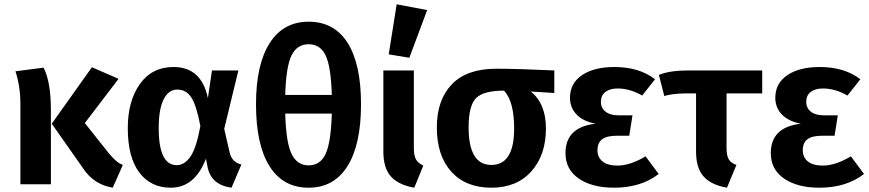

<svg xmlns="http://www.w3.org/2000/svg" viewBox="-20 -858 4048 894"><path d="M52 -526 183 -543Q217 -477 217 -344V0H75V-376Q75 -455 52 -526ZM532 -491 375 -285 487 -144Q517 -109 534 -99Q542 -94 552 -90L505 16Q415 1 365 -77L221 -282L408 -545Z M805 -441Q765 -441 742 -395.5Q719 -350 719 -261Q719 -89 803 -89Q839 -89 866.5 -128.5Q894 -168 913 -271Q895 -367 871 -404Q847 -441 805 -441ZM788 -546Q918 -546 948 -401L967 -530H1090L1024 -258L1050 -145Q1061 -102 1104 -92L1058 16Q964 3 947 -78L939 -119Q887 16 775 16Q682 16 628.5 -55Q575 -126 575 -261Q575 -388 631.5 -467Q688 -546 788 -546Z M1417 -88Q1471 -88 1496 -141Q1521 -194 1525 -329H1308Q1312 -193 1338 -140.5Q1364 -88 1417 -88ZM1308 -416H1525Q1521 -549 1496 -600.5Q1471 -652 1417 -652Q1363 -652 1337.5 -600Q1312 -548 1308 -416ZM1417 -757Q1536 -757 1598.5 -658.5Q1661 -560 1661 -372Q1661 -185 1598 -84.5Q1535 16 1417 16Q1298 16 1235 -84Q1172 -184 1172 -372Q1172 -557 1235.5 -657Q1299 -757 1417 -757Z M1907 -530V-170Q1907 -134 1916.5 -116.5Q1926 -99 1951 -87L1909 16Q1835 3 1800 -36.5Q1765 -76 1765 -152V-530ZM1969 -811 1886 -589 1790 -605 1827 -838Z M2374 -260Q2374 -385 2327 -436Q2231 -436 2196.5 -401Q2162 -366 2162 -265Q2162 -90 2268 -90Q2374 -90 2374 -260ZM2561 -425 2451 -432Q2522 -376 2522 -260Q2522 -136 2454 -60Q2386 16 2268 16Q2149 16 2081.5 -58.5Q2014 -133 2014 -265Q2014 -392 2083.5 -465Q2153 -538 2291 -538Q2389 -538 2561 -530Z M2841 -546Q2956 -546 3030 -489L2970 -413Q2913 -446 2856 -446Q2820 -446 2799 -430Q2778 -414 2778 -384Q2778 -355 2799.5 -338Q2821 -321 2860 -321H2925L2910 -226H2853Q2805 -226 2783.5 -209.5Q2762 -193 2762 -158Q2762 -125 2786 -106Q2810 -87 2855 -87Q2914 -87 2986 -130L3047 -48Q2965 16 2839 16Q2737 16 2675 -26.5Q2613 -69 2613 -145Q2613 -266 2753 -282Q2695 -293 2664.5 -325Q2634 -357 2634 -403Q2634 -470 2690 -508Q2746 -546 2841 -546Z M3363 -423V-170Q3363 -134 3373 -116.5Q3383 -99 3409 -90L3365 16Q3291 3 3256 -36.5Q3221 -76 3221 -152V-423H3168Q3109 -422 3073 -411L3048 -509Q3097 -530 3185 -530H3529V-423Z M3797 -546Q3912 -546 3986 -489L3926 -413Q3869 -446 3812 -446Q3776 -446 3755 -430Q3734 -414 3734 -384Q3734 -355 3755.5 -338Q3777 -321 3816 -321H3881L3866 -226H3809Q3761 -226 3739.5 -209.5Q3718 -193 3718 -158Q3718 -125 3742 -106Q3766 -87 3811 -87Q3870 -87 3942 -130L4003 -48Q3921 16 3795 16Q3693 16 3631 -26.5Q3569 -69 3569 -145Q3569 -266 3709 -282Q3651 -293 3620.5 -325Q3590 -357 3590 -403Q3590 -470 3646 -508Q3702 -546 3797 -546Z"/></svg>

Font: FiraSans
Style: Regular
Weight: 600
Designer: Carrois Corporate & Edenspiekermann AG
Foundry: Carrois Corporate GbR & Edenspiekermann AG
Version: Version 3.106;PS 003.106;hotconv 1.0.70;makeotf.lib2.5.58329